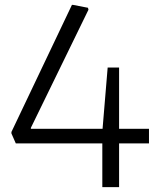

<svg xmlns="http://www.w3.org/2000/svg" viewBox="-20 -770 665 790"><path d="M27 -221V-227L276 -750H280L342 -738L344 -730L107 -244V-240H402L423 -492H470V-240H593V-180H470V0H401V-180H45Z"/></svg>

Font: Encode Sans Wide
Style: Light
Weight: 300
Designer: Pablo Impallari, Andres Torresi
Foundry: Pablo Impallari, Andres Torresi
Version: Version 1.000; ttfautohint (v1.00) -l 8 -r 50 -G 200 -x 14 -